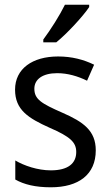

<svg xmlns="http://www.w3.org/2000/svg" viewBox="-20 -786 468 816"><path d="M359 -756V-766H256C234 -721 196 -661 164 -618V-606H219C264 -642 334 -718 359 -756ZM387 -147C387 -231 334 -268 245 -307C156 -346 126 -364 126 -409C126 -449 161 -475 223 -475C268 -475 311 -462 350 -443L380 -511C335 -533 285 -546 227 -546C118 -546 44 -494 44 -405C44 -319 100 -284 191 -243C279 -205 304 -181 304 -140C304 -92 270 -62 196 -62C140 -62 82 -82 45 -104V-23C82 -2 130 10 196 10C314 10 387 -44 387 -147Z"/></svg>

Font: Noto Sans Bengali SemiCondensed
Style: Regular
Weight: 400
Width: 4
Designer: Jelle Bosma - Monotype Design Team
Foundry: Monotype Imaging Inc.
Version: Version 2.003